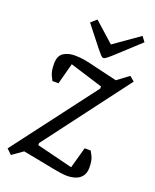

<svg xmlns="http://www.w3.org/2000/svg" viewBox="-151 -778 699 865"><g transform="rotate(20 198.5 -345.5)"><path d="M275 9Q263 9 243 6Q223 3 205 -0.5Q187 -4 177 -6L58 -29L7 7L-17 -16L283 -412V-422L125 -471L98 -370H69Q67 -373 58 -392Q49 -411 49 -446Q49 -484 71 -498.5Q93 -513 125 -513Q151 -513 175 -508.5Q199 -504 230 -496L336 -471L391 -512L414 -493L108 -87V-77L281 -34L309 -135H338Q340 -132 349.5 -113.5Q359 -95 359 -60Q359 -35 347.5 -19.5Q336 -4 317 2.5Q298 9 275 9ZM249 -546Q243 -546 235.5 -554Q228 -562 216 -577L138 -676L165 -700L260 -615L381 -700L399 -676L298 -583Q273 -560 263.5 -553Q254 -546 249 -546Z"/></g></svg>

Font: Faustina Light
Style: Italic
Weight: 300
Italic angle: -8°
Designer: Alfonso Garcia
Foundry: http://www.omnibus-type.com
Version: Version 1.200